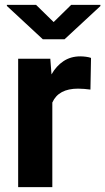

<svg xmlns="http://www.w3.org/2000/svg" viewBox="-20 -770 433 790"><path d="M354.5 -531.7 352.1 -401.4Q341.8 -402.8 327.4 -404.1Q313 -405.3 301.3 -405.3Q220.7 -405.3 195.3 -348.1V0H54.7V-528.3H187L191.9 -463.9Q211.4 -498.5 241.2 -518.3Q271 -538.1 310.5 -538.1Q321.8 -538.1 334.2 -536.4Q346.7 -534.7 354.5 -531.7ZM128.4 -750 200.7 -679.2 272.9 -750H393.1V-745.1L245.6 -608.4H156.2L8.3 -745.6V-750Z"/></svg>

Font: Vazirmatn UI FD
Style: Bold
Weight: 700
Designer: Saber Rastikerdar
Foundry: Saber Rastikerdar
Version: Version 33.003